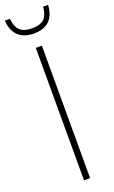

<svg xmlns="http://www.w3.org/2000/svg" viewBox="-199 -969 597 1008"><g transform="rotate(-20 99.0 -465.0)"><path d="M82 0V-740H116V0ZM100 -814Q63.5 -814 37 -827Q10.5 -840 -4.5 -865.8Q-19.5 -891.5 -22 -930H6Q11.5 -883.5 33.2 -863.2Q55 -843 100 -843Q145 -843 166.8 -863.2Q188.5 -883.5 192 -930H220Q217.5 -891 203 -865.2Q188.5 -839.5 162.5 -826.8Q136.5 -814 100 -814Z"/></g></svg>

Font: Encode Sans Condensed Thin
Style: Regular
Weight: 100
Width: 3
Designer: Multiple Designers
Foundry: Impallari Type
Version: Version 3.002